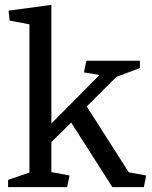

<svg xmlns="http://www.w3.org/2000/svg" viewBox="-20 -770 627 790"><path d="M191.4 -62 266.1 -47.9 256.3 0H13.2V-29.8L101.1 -60.1V-669.9L20 -685.1L15.1 -726.1L191.4 -750V-261.7L389.2 -461.4L325.2 -472.2L335.4 -520H555.7V-489.7L459.5 -454.1L336.9 -332L509.8 -61L581.5 -47.9L571.8 0H442.4L272.9 -265.6L191.4 -185.5Z"/></svg>

Font: Brawler
Style: Regular
Weight: 400
Version: Version 1.000